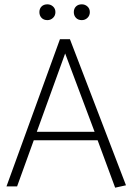

<svg xmlns="http://www.w3.org/2000/svg" viewBox="-20 -861 612 887"><path d="M417 -252H150L281 -614ZM257 -680 10 0H59L136 -213H431L512 6L562 -5L303 -680ZM199 -768Q214 -768 225 -778.5Q236 -789 236 -805Q236 -821 225 -831Q214 -841 199 -841Q182 -841 172 -831Q162 -821 162 -805Q162 -789 172 -778.5Q182 -768 199 -768ZM358 -768Q373 -768 384 -778.5Q395 -789 395 -805Q395 -821 384 -831Q373 -841 358 -841Q341 -841 331 -831Q321 -821 321 -805Q321 -789 331 -778.5Q341 -768 358 -768Z"/></svg>

Font: Catamaran Thin Thin
Style: Regular
Weight: 250
Version: Version 2.000